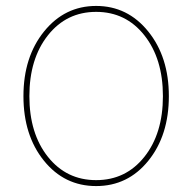

<svg xmlns="http://www.w3.org/2000/svg" viewBox="-20 -617 648 647"><path d="M480 -75.5Q411 10 304 10Q197 10 128 -75.5Q59 -161 59 -293Q59 -425 128.5 -511Q198 -597 304 -597Q410 -597 479.5 -511Q549 -425 549 -293Q549 -161 480 -75.5ZM466.5 -498Q404 -577 304 -577Q204 -577 141.5 -498Q79 -419 79 -293Q79 -167 141.5 -88.5Q204 -10 304 -10Q404 -10 466.5 -88.5Q529 -167 529 -293Q529 -419 466.5 -498Z"/></svg>

Font: Raleway-v4020 Thin
Style: Regular
Weight: 250
Designer: Matt McInerney, Pablo Impallari, Rodrigo Fuenzalida
Foundry: Matt McInerney, Pablo Impallari, Rodrigo Fuenzalida
Version: Version 4.020;PS 004.020;hotconv 1.0.88;makeotf.lib2.5.64775